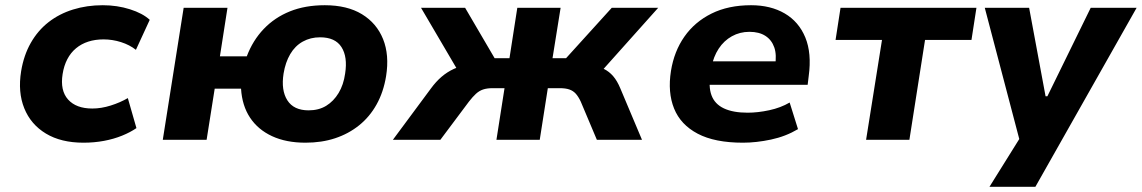

<svg xmlns="http://www.w3.org/2000/svg" viewBox="-20 -536 4377 736"><path d="M300 11Q214 11 156 -24Q98 -59 73 -121Q48 -183 61 -263Q71 -324 98 -371.5Q125 -419 166 -451Q207 -483 260 -499.5Q313 -516 374 -516Q429 -516 478 -500.5Q527 -485 554 -460L501 -345Q477 -364 444 -374.5Q411 -385 377 -385Q345 -385 318.5 -376.5Q292 -368 271.5 -351Q251 -334 238 -309Q225 -284 220 -252Q210 -189 241 -154.5Q272 -120 334 -120Q368 -120 404.5 -131.5Q441 -143 470 -160L503 -45Q480 -29 448 -16Q416 -3 378.5 4Q341 11 300 11Z M1151 11Q1077 11 1023 -14Q969 -39 938.5 -85Q908 -131 904 -196H803L772 0H604L684 -506H852L823 -320H926Q949 -381 991 -425Q1033 -469 1091.5 -492.5Q1150 -516 1225 -516Q1311 -516 1367.5 -481.5Q1424 -447 1448.5 -386Q1473 -325 1460 -244Q1450 -183 1423.5 -135.5Q1397 -88 1356.5 -55.5Q1316 -23 1264.5 -6Q1213 11 1151 11ZM1163 -113Q1202 -113 1230.5 -130.5Q1259 -148 1278 -179.5Q1297 -211 1303 -254Q1313 -318 1289 -355.5Q1265 -393 1207 -393Q1170 -393 1140.5 -376.5Q1111 -360 1092.5 -328.5Q1074 -297 1067 -254Q1057 -190 1081.5 -151.5Q1106 -113 1163 -113Z M1486 0 1632 -197Q1651 -223 1672.5 -241.5Q1694 -260 1720 -272Q1746 -284 1778 -287L1749 -242L1594 -506H1763L1876 -313H1933L1963 -506H2129L2098 -313H2150L2325 -506H2503L2267 -242L2245 -286Q2274 -282 2294.5 -272Q2315 -262 2330.5 -244Q2346 -226 2358 -197L2441 0H2268L2206 -147Q2197 -166 2187 -177Q2177 -188 2162.5 -193Q2148 -198 2126 -198H2080L2049 0H1883L1914 -198H1868Q1847 -198 1832 -193Q1817 -188 1804.5 -176.5Q1792 -165 1778 -147L1668 0Z M2828 11Q2720 11 2654.5 -23.5Q2589 -58 2564 -120Q2539 -182 2552 -264Q2564 -339 2603.5 -395.5Q2643 -452 2707.5 -484Q2772 -516 2859 -516Q2934 -516 2988 -484.5Q3042 -453 3067 -392.5Q3092 -332 3080 -244L3076 -211H2674L2688 -301H2965L2951 -283Q2958 -326 2948 -354.5Q2938 -383 2914 -398.5Q2890 -414 2853 -414Q2816 -414 2785.5 -397Q2755 -380 2735 -349.5Q2715 -319 2707 -278L2704 -256Q2695 -204 2707.5 -170.5Q2720 -137 2755 -120.5Q2790 -104 2846 -104Q2885 -104 2929 -113.5Q2973 -123 3007 -143L3039 -41Q2992 -13 2935.5 -1Q2879 11 2828 11Z M3300 0 3361 -383H3183L3202 -506H3723L3704 -383H3526L3466 0Z M3773 180 3904 -30 3898 38 3755 -506H3925L3988 -167H3995L4161 -506H4337L3949 180Z"/></svg>

Font: Nunito Sans 6pt ExtraBold
Style: Italic
Weight: 800
Italic angle: -9°
Version: Version 3.101;gftools[0.9.27]